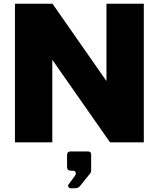

<svg xmlns="http://www.w3.org/2000/svg" viewBox="-20 -762 850 1028"><path d="M750 -742V0H569L260 -442V0H60V-742H261L550 -328V-742ZM347 226 380 181Q386 174 386 166Q386 160 382 156Q378 152 371 152H362Q349 152 344 147Q339 142 339 130V69Q339 49 357 49H451Q468 49 468 65V152Q468 156 466 160Q464 164 464 165L410 232Q404 240 397 243Q390 246 377 246H359Q351 246 346.5 239Q342 232 347 226Z"/></svg>

Font: Morrison Black
Style: Regular
Weight: 900
Designer: Pablo Impallari, Rodrigo Fuenzalida (Modified by Dan O. Williams)
Version: Version 0.03;June 6, 2019;FontCreator 11.5.0.2425 64-bit; tt